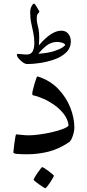

<svg xmlns="http://www.w3.org/2000/svg" viewBox="-20 -845 479 1059"><path d="M390.1 -141.1Q390.1 -121.6 381.3 -95.2Q372.6 -68.8 361.3 -61Q304.2 -22.5 246.6 -8.3Q189 5.9 128.9 5.9Q93.3 5.9 73.5 3.9Q53.7 2 53.7 -4.4Q53.7 -6.3 55.4 -21.7Q57.1 -37.1 59.6 -56.2Q62 -75.2 64.7 -89.6Q67.4 -104 69.3 -104Q72.8 -104 96.2 -101.3Q119.6 -98.6 138.2 -98.6Q163.6 -98.6 197.8 -103.3Q231.9 -107.9 265.9 -115.7Q299.8 -123.5 325.2 -133.1Q350.6 -142.6 358.4 -152.3Q354.5 -186.5 332.8 -215.1Q311 -243.7 280.3 -265.4Q249.5 -287.1 217.8 -301Q186 -314.9 162.1 -319.3Q157.7 -321.8 157.7 -327.6Q157.7 -333.5 161.4 -348.9Q165 -364.3 169.9 -381.3Q174.8 -398.4 179.4 -410.9Q184.1 -423.3 185.5 -423.3Q189.5 -423.3 192.4 -421.9Q257.3 -400.4 301.3 -354.5Q345.2 -308.6 367.7 -252Q390.1 -195.3 390.1 -141.1ZM339.4 -596.2Q339.4 -603.5 324.5 -608.6Q309.6 -613.8 295.9 -613.8Q269.5 -613.8 246.1 -599.9Q222.7 -585.9 191.4 -548.3Q247.6 -552.7 279.8 -563.5Q312 -574.2 325.7 -584.2Q339.4 -594.2 339.4 -596.2ZM370.6 -617.2Q370.6 -580.6 345.5 -556.2Q320.3 -531.7 281.7 -517.8Q243.2 -503.9 202.4 -497.8Q161.6 -491.7 130.4 -491.7Q119.6 -491.7 106.2 -501Q92.8 -510.3 83 -522Q73.2 -533.7 73.2 -541.5Q73.2 -547.9 78.6 -547.9Q86.4 -547.9 100.1 -546.1Q113.8 -544.4 127.4 -544.4Q154.3 -544.4 163.1 -568.4Q167 -578.6 168.2 -588.9Q169.4 -599.1 169.4 -604.5Q169.4 -636.7 163.8 -663.6Q158.2 -690.4 152.3 -717.5Q146.5 -744.6 146.5 -777.3Q146.5 -794.4 153.8 -809.8Q161.1 -825.2 168.5 -825.2Q170.9 -825.2 178 -814.2Q185.1 -803.2 191.7 -791.7Q198.2 -780.3 197.8 -779.3Q192.4 -774.4 187.5 -767.3Q182.6 -760.3 182.6 -746.1Q182.6 -727.1 186 -713.6Q189.5 -700.2 192.9 -683.3Q196.3 -666.5 196.3 -637.2Q196.3 -627.9 195.8 -617.2Q195.3 -606.4 194.3 -594.7Q263.2 -675.8 317.9 -675.8Q343.3 -675.8 356.9 -658.4Q370.6 -641.1 370.6 -617.2ZM277.3 124Q277.3 126.5 271.2 137.5Q265.1 148.4 256.6 161.4Q248 174.3 240.2 183.8Q232.4 193.4 229.5 193.4Q228 193.4 218 187Q208 180.7 195.8 172.1Q183.6 163.6 174.6 156Q165.5 148.4 165.5 146Q165.5 143.1 171.9 132.3Q178.2 121.6 187 108.6Q195.8 95.7 203.4 86.2Q210.9 76.7 212.9 76.7Q215.8 76.7 226.1 83.3Q236.3 89.8 248 98.6Q259.8 107.4 268.6 115Q277.3 122.6 277.3 124Z"/></svg>

Font: Rohingya Solluk
Style: Regular
Weight: 400
Designer: SIL International
Foundry: SIL International
Version: Version 1.001